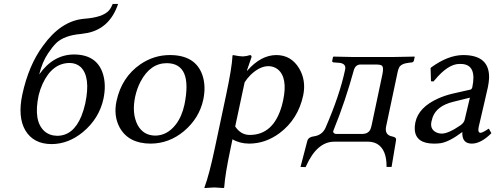

<svg xmlns="http://www.w3.org/2000/svg" viewBox="-20 -718 2523 973"><path d="M92.8 -237.8Q125.5 -389.2 198.7 -486.8Q287.1 -609.4 399.4 -622.1Q403.8 -622.6 407.2 -623Q501 -629.9 532.2 -665Q543.9 -679.2 551.3 -698.2H578.6Q537.1 -575.2 424.8 -551.3Q407.7 -547.9 390.1 -545.9Q305.7 -538.6 265.1 -500Q246.6 -481.9 224.6 -449.2Q194.3 -404.8 178.7 -340.8Q249.5 -440.9 354 -441.9Q472.2 -441.9 502.4 -341.3Q518.6 -286.1 504.4 -217.8Q482.9 -117.7 400.4 -48.8Q326.7 11.7 242.2 12.2Q149.4 12.2 107.9 -58.1Q69.3 -125.5 92.8 -237.8ZM334 -398.9Q244.6 -398.9 195.8 -293Q182.6 -263.7 175.8 -234.9Q148.4 -105.5 204.6 -53.7Q231 -30.3 269.5 -29.8Q351.6 -29.8 392.6 -129.9Q404.3 -159.2 412.1 -193.8Q440.4 -328.6 388.7 -378.4Q366.2 -398.4 334 -398.9Z M570.3 -205.1Q596.2 -326.7 691.9 -392.6Q760.3 -439 840.8 -439Q970.7 -439 1005.9 -336.9Q1024.4 -281.7 1010.3 -213.9Q990.2 -119.1 912.1 -53.2Q836.9 9.3 743.7 9.8Q631.8 9.8 586.4 -71.8Q554.7 -130.9 570.3 -205.1ZM825.2 -397.9Q741.7 -397.9 692.4 -304.7Q673.8 -269 665 -228Q647 -143.1 677.7 -84Q706.5 -31.7 766.1 -30.8Q827.1 -30.8 871.1 -87.4Q901.4 -127 914.6 -187Q957.5 -397 825.2 -397.9Z M1219.7 -300.8 1171.9 -77.1Q1200.2 -34.2 1245.6 -34.2Q1366.2 -34.2 1408.2 -182.1Q1411.6 -195.3 1414.6 -208Q1439.5 -324.2 1387.7 -366.7Q1367.7 -382.3 1340.8 -382.8Q1295.9 -382.8 1249.5 -337.9Q1231.9 -320.3 1219.7 -300.8ZM1068.8 32.2 1125.5 -234.9Q1156.2 -379.4 1158.2 -436L1160.6 -439Q1193.8 -432.1 1210.4 -432.1Q1229.5 -432.6 1247.6 -439Q1255.4 -437 1254.9 -429.2Q1231 -360.4 1231 -359.9H1232.9Q1302.2 -438.5 1379.9 -439Q1455.1 -439 1495.6 -372.1Q1532.2 -311 1516.6 -234.9Q1490.7 -113.8 1397 -43.5Q1325.2 9.8 1242.2 9.8Q1193.8 9.3 1158.2 -12.2L1148.9 32.2Q1120.6 165 1116.2 231.9L1113.3 234.9Q1111.3 234.9 1066.4 231.9L1016.6 234.9L1016.1 231.9Q1040 168.5 1068.8 32.2Z M1668 -50.8Q1670.9 -39.6 1684.6 -39.1H1813.5Q1847.7 -39.1 1857.9 -64.5Q1861.3 -73.2 1864.3 -87.9L1918 -341.8Q1925.8 -378.4 1914.1 -386.2Q1905.3 -391.1 1888.7 -391.1H1807.6Q1784.2 -391.1 1774.4 -367.2Q1773.9 -365.7 1773.9 -365.2Q1730 -205.1 1672.4 -63.5Q1668.9 -54.2 1668 -50.8ZM1674.3 0Q1586.9 0 1531.7 122.6Q1530.3 126.5 1528.8 128.9L1502.9 127.9L1537.6 -4.9Q1543.9 -23.9 1569.8 -26.9Q1612.3 -32.7 1629.4 -69.8Q1701.7 -235.8 1729 -365.2Q1735.8 -396 1698.2 -399.9Q1696.3 -399.9 1695.3 -399.9L1668.9 -401.9Q1663.6 -404.3 1663.1 -407.2L1667.5 -429.2L1670.9 -431.2Q1671.4 -431.2 1765.6 -429.2H1974.6L2081.1 -431.2L2081.5 -429.2L2077.1 -409.2Q2074.7 -403.8 2068.8 -401.9L2051.3 -399.9Q2012.7 -395.5 2002.4 -375.5Q1998 -366.2 1995.1 -353L1936.5 -76.2Q1928.7 -34.7 1965.8 -26.9Q1986.3 -22.9 1987.3 -13.2Q1987.3 -9.3 1986.8 -5.9L1964.4 127.9H1939Q1939.9 40 1891.1 11.2Q1871.6 0.5 1846.2 0Z M2361.3 -223.1 2276.9 -202.1Q2193.4 -181.6 2172.4 -123.5Q2168.9 -113.3 2166.5 -102.1Q2158.2 -63.5 2190.4 -47.4Q2203.6 -41 2219.7 -41Q2253.4 -41.5 2314.9 -84Q2330.6 -95.7 2334.5 -109.9ZM2406.2 -76.2Q2399.4 -45.4 2415.5 -44.9Q2427.2 -45.9 2456.1 -65.9L2458.5 -64L2470.2 -43Q2417.5 9.8 2371.1 9.8Q2324.7 9.8 2322.8 -39.1Q2322.8 -43.9 2323.2 -47.9H2321.3Q2256.3 1 2212.4 7.8Q2197.3 9.8 2179.7 9.8Q2087.9 9.8 2082 -59.6Q2080.6 -77.6 2085 -98.1Q2101.1 -174.3 2200.2 -218.8Q2233.9 -233.9 2272.5 -243.2L2365.2 -264.2Q2371.6 -267.6 2373.5 -275.9Q2397 -387.2 2323.2 -393.6Q2316.4 -394 2308.6 -394Q2251 -394 2183.6 -313Q2179.7 -308.6 2176.8 -305.2L2164.1 -306.2L2162.1 -373L2166 -377Q2251 -438.5 2327.1 -439Q2461.9 -439 2458.5 -322.3Q2457.5 -300.8 2452.6 -276.9Q2451.7 -272.5 2437 -208.5Q2410.2 -93.8 2406.2 -76.2Z"/></svg>

Font: Linux Biolinum Capitals O
Style: Italic Samll Caps
Weight: 400
Italic angle: -12°
Designer: Philipp H. Poll
Foundry: Philipp H. Poll
Version: Version 0.6.2